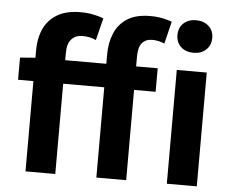

<svg xmlns="http://www.w3.org/2000/svg" viewBox="-55 -877 1134 941"><g transform="rotate(5 512.0 -406.0)"><path d="M103.8 0V-597.9Q103.8 -655.2 124.5 -701Q145.3 -746.7 189.9 -773.7Q234.4 -800.7 305.8 -800.7Q339.3 -800.7 368.7 -794.6Q398.1 -788.6 418.6 -780.1L391.2 -671.1Q376.7 -678 360.7 -681.6Q344.7 -685.2 322.8 -685.2Q290.9 -685.2 270.6 -663.4Q250.3 -641.5 250.3 -597.6V0ZM452.4 0V-605.1Q452.4 -663.3 472 -710.1Q491.5 -756.8 534.3 -784.3Q577.2 -811.7 647.1 -811.7Q680.5 -811.7 707.7 -806Q734.9 -800.3 753.9 -793.1L727.1 -683.3Q698.2 -696.2 667 -696.2Q634.7 -696.2 616.9 -675.3Q599.1 -654.4 599.1 -607.9V0ZM28.4 -444.1V-553.2L112.3 -559.8H705.2V-444.1ZM799.1 0V-559.8H946.5V0ZM872.5 -650.6Q834.9 -650.6 811.1 -672.6Q787.4 -694.5 787.4 -731.4Q787.4 -767.1 811.1 -789Q834.9 -810.8 872.5 -810.8Q910.4 -810.8 934.5 -789Q958.7 -767.1 958.7 -731.4Q958.7 -694.5 934.5 -672.6Q910.4 -650.6 872.5 -650.6Z"/></g></svg>

Font: Noto Sans HK Thin
Style: Regular
Weight: 100
Designer: Ryoko NISHIZUKA 西塚涼子 (kana, bopomofo & ideographs); Paul D. Hunt (Latin, Greek & Cyrillic); Sandoll Communications 산돌커뮤니
Foundry: Adobe
Version: Version 2.004-H2;hotconv 1.0.118;makeotfexe 2.5.65603